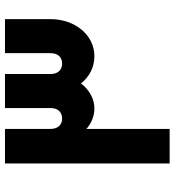

<svg xmlns="http://www.w3.org/2000/svg" viewBox="15 -718 703 773"><g transform="rotate(-90 366.5 -331.5)"><path d="M539 -663V-480C539 -450 523 -433 497 -433C471 -433 455 -450 455 -480V-663H318V-480C318 -450 302 -433 276 -433C250 -433 234 -450 234 -480V-663H95V0H234V-335C257 -315 285 -303 316 -303C356 -303 392 -324 417 -357C444 -323 482 -303 527 -303C611 -303 676 -380 676 -480V-663Z"/></g></svg>

Font: Hejaz SemiBold
Style: Regular
Weight: 600
Designer: Bandar Raffah (Arabic) and Santiago Orozco (Latin)
Foundry: Caramella and Typemade
Version: Version 1.010;hotconv 1.0.109;makeotfexe 2.5.65596